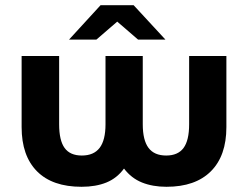

<svg xmlns="http://www.w3.org/2000/svg" viewBox="-20 -710 951 737"><path d="M849 -495V-222Q849 -112 789.5 -52.5Q730 7 619 7Q566 7 525 -9.5Q484 -26 456 -63Q429 -26 388.5 -9.5Q348 7 293 7Q181 7 122 -52.5Q63 -112 63 -222V-495H207V-233Q207 -171 228 -142Q249 -113 294 -113Q340 -113 362.5 -142.5Q385 -172 385 -233V-495H528V-233Q528 -172 550 -142.5Q572 -113 618 -113Q663 -113 684.5 -142Q706 -171 706 -233V-495ZM510 -558 430 -627 350 -558H245L366 -690H493L615 -558Z"/></svg>

Font: Montserrat Ace
Style: Bold
Weight: 700
Designer: Julieta Ulanovsky
Foundry: Julieta Ulanovsky
Version: Version 1